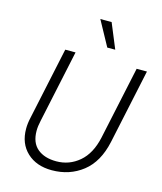

<svg xmlns="http://www.w3.org/2000/svg" viewBox="-132 -1012 945 1117"><g transform="rotate(15 340.0 -453.5)"><path d="M80 -187Q80 -219 88 -254L181 -690H243L150 -254Q142 -219 142 -191Q142 -120 184 -84.5Q226 -49 298 -49Q376 -49 435.5 -99.5Q495 -150 517 -250L611 -690H673L577 -240Q550 -115 471.5 -53.5Q393 8 286 8Q193 8 136.5 -45Q80 -98 80 -187ZM332 -915H400L462 -765H414Z"/></g></svg>

Font: Radio Canada Light
Style: Italic
Weight: 300
Italic angle: -12°
Designer: Charles Daoud, Etienne Aubert Bonn, Alexandre Saumier Demers, Jacques Le Bailly
Foundry: Radio-Canada
Version: Version 2.104; ttfautohint (v1.8.4.7-5d5b);gftools[0.9.28.de